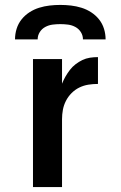

<svg xmlns="http://www.w3.org/2000/svg" viewBox="-20 -760 490 780"><path d="M114 0V-520H232V-420Q238 -435 246 -449Q254 -463 264 -476Q274 -489 287 -499Q300 -509 314.5 -516Q329 -523 345 -525.5Q361 -528 378 -528V-419Q358 -419 339 -416Q320 -413 302.5 -404.5Q285 -396 271 -382Q257 -368 248 -350.5Q239 -333 235.5 -314Q232 -295 232 -276V0ZM41 -600Q41 -622 47.5 -643Q54 -664 67.5 -681Q81 -698 99.5 -710Q118 -722 139 -728.5Q160 -735 181.5 -737.5Q203 -740 225 -740Q247 -740 268.5 -737.5Q290 -735 311 -728.5Q332 -722 350.5 -710Q369 -698 382.5 -681Q396 -664 402.5 -643Q409 -622 409 -600H317Q317 -616 308.5 -629.5Q300 -643 286 -650.5Q272 -658 256.5 -660Q241 -662 225 -662Q209 -662 193.5 -660Q178 -658 164 -650.5Q150 -643 141.5 -629.5Q133 -616 133 -600Z"/></svg>

Font: Iosevka Aile
Style: Bold
Weight: 700
Designer: Belleve Invis
Foundry: Belleve Invis
Version: Version 28.0.1; ttfautohint (v1.8.4)